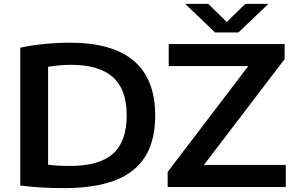

<svg xmlns="http://www.w3.org/2000/svg" viewBox="-20 -968 1538 994"><path d="M85 -7.5V-721Q139.5 -733.5 208.8 -740.2Q278 -747 341.5 -747Q783.5 -747 783.5 -370Q783.5 -239.5 731.2 -156.5Q679 -73.5 574.2 -33.8Q469.5 6 309 6Q191 6 85 -7.5ZM636 -371Q636 -505 564.2 -568.8Q492.5 -632.5 346 -632.5Q292 -632.5 229 -622V-115Q277.5 -109 344.5 -109Q494 -109 565 -172.2Q636 -235.5 636 -371ZM1035.5 -114H1459.5V0H848V-78L1265.5 -626H853.5V-740H1453.5V-662ZM1250 -948H1369.5L1214.5 -800H1093.5L938.5 -948H1058L1154 -854Z"/></svg>

Font: Encode Sans Expanded SemiBold
Style: Regular
Weight: 600
Width: 7
Designer: Multiple Designers
Foundry: Impallari Type
Version: Version 2.000